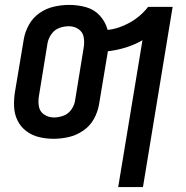

<svg xmlns="http://www.w3.org/2000/svg" viewBox="-20 -558 760 783"><path d="M462 205H563L684 -530H584Q554 -491 509.5 -466Q465 -441 419 -436Q410 -469 387.5 -494Q365 -519 331.5 -528.5Q298 -538 262 -538Q232 -538 200.5 -531Q169 -524 141.5 -505Q114 -486 98 -457Q82 -428 77 -398L41 -183Q36 -152 37.5 -122Q39 -92 51.5 -66.5Q64 -41 87 -23.5Q110 -6 139 1Q168 8 198 8Q229 8 260 1Q291 -6 319 -25Q347 -44 363 -73Q379 -102 384 -133L420 -349Q456 -353 492 -364Q528 -375 561 -394ZM200 -79Q178 -79 160 -91Q142 -103 138.5 -124.5Q135 -146 139 -168L174 -383Q178 -403 190.5 -420Q203 -437 222 -444Q241 -451 261 -451Q283 -451 300.5 -439Q318 -427 321.5 -405.5Q325 -384 321 -362L286 -147Q283 -128 270.5 -110.5Q258 -93 238.5 -86Q219 -79 200 -79Z"/></svg>

Font: Iosevka Sparkle Medium
Style: Italic
Weight: 500
Italic angle: -9°
Designer: Belleve Invis
Foundry: Belleve Invis
Version: Version 4.5.0; ttfautohint (v1.8.3)